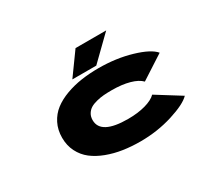

<svg xmlns="http://www.w3.org/2000/svg" viewBox="-132 -933 1315 1188"><g transform="rotate(-30 525.0 -339.0)"><path d="M395 -532.5 509 -690.5H728L566 -532.5ZM947 -97Q909.5 -57.5 799.8 -23.2Q690 11 569.5 11Q505 11 446.8 2.2Q388.5 -6.5 335.2 -26.5Q282 -46.5 243.5 -76.2Q205 -106 182.2 -150.8Q159.5 -195.5 159.5 -251Q159.5 -307 182.2 -352Q205 -397 243.5 -426.5Q282 -456 335.2 -475.5Q388.5 -495 446.5 -503.5Q504.5 -512 569.5 -512Q695 -512 802.5 -480.2Q910 -448.5 945.5 -405.5L777 -296.5Q751 -323.5 697.8 -338.2Q644.5 -353 572 -353Q540.5 -353 515 -351Q489.5 -349 462.8 -342.2Q436 -335.5 418.2 -324.8Q400.5 -314 389 -295.2Q377.5 -276.5 377.5 -251Q377.5 -148 572 -148Q642.5 -148 696.8 -163.2Q751 -178.5 775.5 -204Z"/></g></svg>

Font: League Mono Extended ExtraBold
Style: Regular
Weight: 800
Width: 9
Designer: Tyler Finck
Foundry: The League of Moveable Type / Tyler Finck
Version: Version 2.210